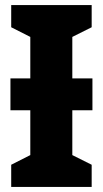

<svg xmlns="http://www.w3.org/2000/svg" viewBox="-20 -734 404 754"><path d="M340 -714V-627L264 -589V-426H343V-301H264V-125L340 -87V0H24V-87L99 -125V-301H21V-426H99V-589L24 -627V-714Z"/></svg>

Font: Noto Sans Display SemiCondensed Extra
Style: Regular
Weight: 800
Width: 4
Designer: Monotype Design Team
Foundry: Monotype Imaging Inc.
Version: Version 1.900